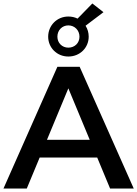

<svg xmlns="http://www.w3.org/2000/svg" viewBox="-25 -1084 789 1104"><path d="M-5 0H129L203 -178H534L608 0H744L433 -700H305ZM368 -759C435 -759 485 -810 485 -873C485 -896 479 -917 467 -936L570 -1014L506 -1064L421 -977C405 -985 387 -989 368 -989C302 -989 252 -937 252 -873C252 -810 302 -759 368 -759ZM368 -810C332 -810 305 -837 305 -873C305 -911 333 -938 368 -938C404 -938 432 -910 432 -873C432 -837 405 -810 368 -810ZM245 -280 368 -576 491 -280Z"/></svg>

Font: Chess Sans SemiBold
Style: Regular
Weight: 600
Designer: Wolf Bōese
Foundry: Wolf Bōese
Version: Version 7.223;Glyphs 3.3 (3306)